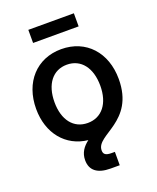

<svg xmlns="http://www.w3.org/2000/svg" viewBox="-162 -789 888 1089"><g transform="rotate(-20 281.5 -244.5)"><path d="M281.2 -82C196.3 -82 143.1 -149.4 143.1 -256.8C143.1 -365.7 196.3 -433.6 281.2 -433.6C366.2 -433.6 419.4 -365.2 419.4 -256.8C419.4 -149.9 366.7 -82 281.2 -82ZM313.5 205.1H368.7V124.5H348.1C311.5 124.5 300.8 112.8 300.8 91.3C300.8 -4.4 530.8 3.4 530.8 -256.8C530.8 -417 430.7 -527.3 281.2 -527.3C132.3 -527.3 32.2 -417 32.2 -256.8C32.2 -108.9 118.7 -3.9 250 10.3C216.8 35.6 193.8 66.4 193.8 111.8C193.8 172.9 234.9 205.1 313.5 205.1ZM418.9 -693.8H144V-614.7H418.9Z"/></g></svg>

Font: Raveo Display Display Medium
Style: Regular
Weight: 500
Designer: Jakub Foglar, Rasmus Andersson (Inter)
Foundry: Jakubfoglar.com
Version: Version 1.100;Glyphs 3.2.3 (3260)